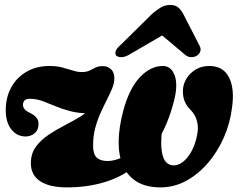

<svg xmlns="http://www.w3.org/2000/svg" viewBox="-20 -756 992 790"><path d="M651.5 -484.5Q685.5 -483.5 699.2 -444.2Q713 -405 695 -337Q670.5 -243.5 628.8 -176.8Q587 -110 530.8 -67.5Q474.5 -25 405.2 -5Q336 15 255.5 15Q183.5 15 145.2 -10.5Q107 -36 107 -84Q107 -124.5 128 -152.8Q149 -181 181 -202.2Q213 -223.5 247.8 -241.2Q282.5 -259 311.8 -277Q341 -295 355.5 -318L349 -289.5Q304.5 -289.5 270.8 -298.2Q237 -307 209.5 -318.5Q182 -330 156.8 -339.5Q131.5 -349 105 -349.5Q89.5 -350 82.5 -343.8Q75.5 -337.5 74.5 -327.5Q73 -306 100.5 -293Q120.5 -283.5 129.8 -272.2Q139 -261 138.5 -244Q138 -220 122 -207.2Q106 -194.5 85.5 -194.5Q47.5 -194.5 24.2 -226.8Q1 -259 4 -315Q6.5 -364 29.5 -402.2Q52.5 -440.5 92.2 -462.5Q132 -484.5 183 -484.5Q213.5 -484.5 237 -478.2Q260.5 -472 279.8 -465.8Q299 -459.5 316 -459.5Q336 -459.5 348.5 -465.8Q361 -472 373 -478Q385 -484 403.5 -484Q423 -484 436.8 -471.2Q450.5 -458.5 450.5 -433.5Q450.5 -413.5 441.5 -392Q432.5 -370.5 419.8 -345.5Q407 -320.5 394 -292Q381 -263.5 372 -229.8Q363 -196 363 -156.5Q363 -121.5 378 -107.5Q393 -93.5 422.5 -93.5Q450.5 -93.5 481.5 -108Q512.5 -122.5 545.2 -154Q578 -185.5 610.8 -237.5Q643.5 -289.5 674.5 -364Q652.5 -276.5 646.5 -220Q640.5 -163.5 645.8 -132Q651 -100.5 664.2 -88Q677.5 -75.5 693.5 -75.5Q711 -75.5 726.5 -85.5Q742 -95.5 755.5 -113.8Q769 -132 778.5 -156.5Q788 -181 792.5 -209Q795.5 -229 792.8 -246.5Q790 -264 782.8 -278.2Q775.5 -292.5 765 -303Q749 -318 740.5 -337.5Q732 -357 732.5 -384.5Q733.5 -409.5 747.2 -432.5Q761 -455.5 785.2 -470Q809.5 -484.5 841 -484.5Q898.5 -484.5 922.2 -437.8Q946 -391 934.5 -312Q927 -250 901.5 -191.5Q876 -133 836.5 -86.5Q797 -40 747 -12.5Q697 15 640.5 15Q581 15 542.5 -8.8Q504 -32.5 485.8 -75Q467.5 -117.5 468.2 -174.8Q469 -232 487 -299.5Q512 -393 556.5 -439.2Q601 -485.5 651.5 -484.5ZM705.5 -644H607L742.5 -530Q753.5 -520.5 767.2 -520.8Q781 -521 791 -527.5Q800.5 -534 804.2 -544.8Q808 -555.5 800.5 -569L733.5 -699.5Q724 -716.5 712.5 -726Q701 -735.5 680.5 -735.5Q659.5 -735.5 642.8 -726Q626 -716.5 606.5 -699.5L474 -569Q458.5 -555.5 455.8 -544.8Q453 -534 458 -527.5Q465 -521 478.8 -520.8Q492.5 -520.5 509.5 -530Z"/></svg>

Font: Fraunces Black
Style: Italic
Weight: 900
Italic angle: -16°
Version: Version 1.000;[b76b70a41]